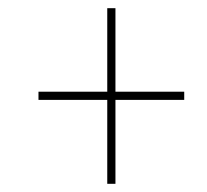

<svg xmlns="http://www.w3.org/2000/svg" viewBox="-20 -592 505 469"><path d="M242 -143V-348H74V-368H242V-572H262V-368H430V-348H262V-143Z"/></svg>

Font: Noto Serif Display Condensed SemiBold
Style: Italic
Weight: 600
Width: 3
Italic angle: -12°
Designer: Monotype Design Team
Foundry: Monotype Imaging Inc.
Version: Version 2.009